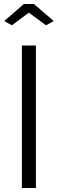

<svg xmlns="http://www.w3.org/2000/svg" viewBox="-20 -937 288 957"><path d="M89 0V-710H159V0ZM1 -832 99 -917H149L248 -832L209 -811L124 -874L39 -811Z"/></svg>

Font: Oxford Sans
Style: Regular
Weight: 400
Designer: Matt McInerney, Pablo Impallari, Rodrigo Fuenzalida
Foundry: Matt McInerney, Pablo Impallari, Rodrigo Fuenzalida
Version: Version 3.000g; ttfautohint (v1.5) -l 8 -r 28 -G 28 -x 14 -D